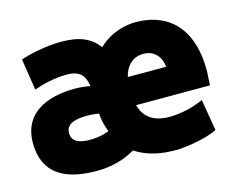

<svg xmlns="http://www.w3.org/2000/svg" viewBox="-86 -685 1040 845"><g transform="rotate(-15 433.5 -262.0)"><path d="M497 -332H672C666 -381 637 -413 588 -413C538 -413 506 -376 497 -332ZM258 32C115 32 18 -19 18 -159C18 -295 130 -343 259 -343C284 -343 314 -339 328 -336C321 -374 309 -412 241 -412C185 -412 131 -399 89 -384L67 -527C107 -541 183 -558 254 -558C339 -558 388 -534 422 -488C464 -529 520 -552 577 -556C596 -557 614 -556 632 -554C760 -538 840 -443 840 -272C840 -251 837 -224 837 -203H500C514 -148 556 -115 628 -115C686 -115 744 -131 785 -150L809 -7C780 8 720 25 656 31C636 34 616 34 597 33C529 31 476 13 435 -14C390 12 334 32 258 32ZM333 -209C318 -212 301 -214 278 -214C231 -214 183 -205 183 -161C183 -121 216 -108 265 -108C306 -108 335 -117 353 -124C342 -150 335 -178 333 -209Z"/></g></svg>

Font: Repo ExtraBold
Style: Bold
Weight: 700
Designer: Stefan Peev
Foundry: Context Ltd
Version: Version 1.502